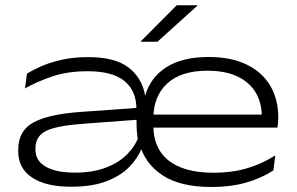

<svg xmlns="http://www.w3.org/2000/svg" viewBox="-20 -714 1158 748"><path d="M803.5 14.5Q683 14.5 613.8 -30.8Q544.5 -76 523.5 -154L519 -163.5Q514.5 -180.5 513 -203.8Q511.5 -227 512 -246.5L511.5 -289Q511.5 -360 465 -398.2Q418.5 -436.5 321.5 -436.5Q242 -436.5 181.5 -415.5Q121 -394.5 77.5 -369.5L85 -427Q107.5 -441 141.2 -456Q175 -471 220.8 -481.2Q266.5 -491.5 324 -491.5Q429 -491.5 481.8 -450.2Q534.5 -409 545.5 -340.5L545 -339.5Q565.5 -412.5 628.2 -452.2Q691 -492 793 -492Q881 -492 941.5 -462.2Q1002 -432.5 1033 -379.8Q1064 -327 1064 -257V-254.5Q1064 -245.5 1063.2 -235.5Q1062.5 -225.5 1060.5 -217H998Q999.5 -226 999.8 -237.2Q1000 -248.5 1000 -259Q1000 -313.5 976 -353.8Q952 -394 904.8 -416.2Q857.5 -438.5 788 -438.5Q685 -438.5 631.2 -388.5Q577.5 -338.5 577.5 -253V-244.5V-239V-224Q577.5 -182.5 591.2 -148.8Q605 -115 633.8 -91Q662.5 -67 707 -54Q751.5 -41 813 -41Q882.5 -41 941 -58Q999.5 -75 1052.5 -108.5L1045 -50Q998 -19.5 938.2 -2.5Q878.5 14.5 803.5 14.5ZM255.5 13.5Q160 13.5 105.5 -22Q51 -57.5 51 -125V-131Q51 -204 109.5 -236.5Q168 -269 294.5 -278L520.5 -294L521.5 -248L300 -231.5Q199.5 -224 158.8 -203.5Q118 -183 118 -136V-131.5Q118 -87.5 158.5 -64.5Q199 -41.5 272 -41.5Q341 -41.5 392 -60.8Q443 -80 475.2 -112.8Q507.5 -145.5 521 -184.5L547 -136.5H532.5Q517 -98.5 484.2 -64.2Q451.5 -30 395.8 -8.2Q340 13.5 255.5 13.5ZM542.5 -217V-267.5H1046.5V-217ZM668.5 -693.5H748.5V-691.5L593.5 -551.5H529V-553.5Z"/></svg>

Font: Anek Latin Expanded Light
Style: Regular
Weight: 300
Width: 7
Designer: Yesha Goshar
Foundry: Ek Type
Version: Version 1.003